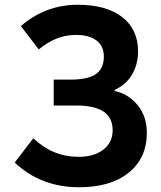

<svg xmlns="http://www.w3.org/2000/svg" viewBox="-20 -774 677 808"><path d="M42 -90 120 -192Q163 -152 210 -133Q257 -114 311 -114Q375 -114 414.5 -144Q454 -174 454 -226Q454 -279 415.5 -304.5Q377 -330 300 -330H206V-439H277Q352 -439 384.5 -463Q417 -487 417 -535Q417 -581 385.5 -604Q354 -627 301 -627Q257 -627 219 -612Q181 -597 143 -566L68 -664Q116 -707 177 -730.5Q238 -754 306 -754Q428 -754 494.5 -702Q561 -650 561 -558Q561 -503 535.5 -460Q510 -417 463 -396V-391Q522 -378 560 -330.5Q598 -283 598 -216Q598 -109 522 -47.5Q446 14 313 14Q152 14 42 -90Z"/></svg>

Font: Merged Yaku Han JP
Style: Bold
Weight: 700
Designer: Ryoko NISHIZUKA 西塚涼子 (kana, bopomofo & ideographs); Paul D. Hunt (Latin, Greek & Cyrillic); Sandoll Communications 산돌커뮤니
Foundry: Adobe
Version: Version 2.004